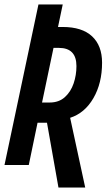

<svg xmlns="http://www.w3.org/2000/svg" viewBox="-21 -734 488 854"><path d="M239 100 188 -188H146L107 0H-1L150 -714H258L237 -614H258Q344 -614 388.5 -572.5Q433 -531 433 -455Q433 -364 394.5 -297.5Q356 -231 291 -210L358 100ZM200 -278Q241 -278 267.5 -302Q294 -326 306.5 -363Q319 -400 319 -440Q319 -521 241 -521H217L166 -278Z"/></svg>

Font: Noto Sans ExtraCondensed SemiBold
Style: Italic
Weight: 600
Width: 2
Italic angle: -12°
Designer: Monotype Design Team
Foundry: Monotype Imaging Inc.
Version: Version 2.013; ttfautohint (v1.8.4.7-5d5b)